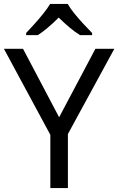

<svg xmlns="http://www.w3.org/2000/svg" viewBox="-20 -964 606 984"><path d="M283 -363 469 -714H566L328 -277V0H238V-273L0 -714H98ZM327 -944Q339 -922 361.5 -894.5Q384 -867 408.5 -840.5Q433 -814 452 -795V-784H390Q364 -800 336 -823.5Q308 -847 281 -874Q254 -847 227 -824Q200 -801 174 -784H114V-795Q133 -815 156.5 -841Q180 -867 202 -894.5Q224 -922 237 -944Z"/></svg>

Font: Noto Sans Old Permic
Style: Regular
Weight: 400
Designer: Monotype Design Team
Foundry: Monotype Imaging Inc.
Version: Version 2.001; ttfautohint (v1.8.4.7-5d5b)